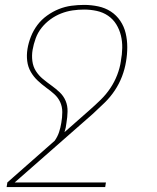

<svg xmlns="http://www.w3.org/2000/svg" viewBox="-20 -548 640 783"><path d="M409 215H7L10 196L203 26Q215 9 221 -9.5Q227 -28 230 -47H251Q250 -37 248 -27.5Q246 -18 243 -9L344 -98Q368 -119 390.5 -141Q413 -163 430 -188.5Q447 -214 458 -242.5Q469 -271 473 -299V-300Q478 -326 478.5 -352.5Q479 -379 473 -403.5Q467 -428 454 -449Q441 -470 420.5 -484Q400 -498 374.5 -503.5Q349 -509 323 -509Q299 -509 275.5 -505.5Q252 -502 229 -493Q206 -484 185.5 -469Q165 -454 149.5 -434.5Q134 -415 125.5 -391.5Q117 -368 113 -345Q109 -322 112 -299Q115 -276 126.5 -258Q138 -240 155 -226Q172 -212 189.5 -199.5Q207 -187 223 -172Q239 -157 247.5 -137Q256 -117 255.5 -93.5Q255 -70 251 -47H230Q234 -69 234 -91Q234 -113 225.5 -131.5Q217 -150 201.5 -164Q186 -178 169 -190Q150 -204 133.5 -219.5Q117 -235 105.5 -255Q94 -275 91 -299Q88 -323 92 -348Q96 -373 106 -398.5Q116 -424 132.5 -446Q149 -468 172 -484.5Q195 -501 220 -511Q245 -521 271 -524.5Q297 -528 323 -528Q352 -528 380.5 -522Q409 -516 432 -501Q455 -486 470.5 -463Q486 -440 492.5 -412.5Q499 -385 499 -355.5Q499 -326 494 -297Q489 -266 477.5 -236Q466 -206 448 -179Q430 -152 406.5 -129Q383 -106 359 -84L40 196H412Z"/></svg>

Font: Iosevka Thin Extended
Style: Italic
Weight: 100
Width: 7
Italic angle: -9°
Monospace: yes
Designer: Belleve Invis
Foundry: Belleve Invis
Version: Version 32.5.0; ttfautohint (v1.8.4)